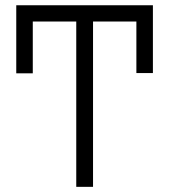

<svg xmlns="http://www.w3.org/2000/svg" viewBox="-20 -725 655 745"><path d="M43.1 -704.6H573.3V-441.5H509.2V-641.5H341V0H275.9V-641.5H107.2V-440.5H43.1Z"/></svg>

Font: Fira Code Fixed Light
Style: Regular
Weight: 300
Monospace: yes
Designer: Carrois Corporate, Edenspiekermann AG, Nikita Prokopov
Foundry: Carrois Corporate, Edenspiekermann AG, Nikita Prokopov
Version: Version 5.002